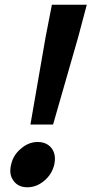

<svg xmlns="http://www.w3.org/2000/svg" viewBox="-20 -780 410 814"><path d="M173 -621 200 -760H348L311 -621L205 -252H109ZM37 -14Q17 -41 27 -82Q36 -123 69 -150Q101 -178 140 -178Q179 -178 200 -150Q219 -123 210 -82Q200 -41 168 -14Q135 14 96 14Q57 14 37 -14Z"/></svg>

Font: KaiGen Gothic CN Bold
Style: Bold
Weight: 700
Designer: Ryoko NISHIZUKA  (kana & ideographs); Paul D. Hunt (Latin, Greek & Cyrillic); Wenlong ZHANG  (bopomofo); Sandoll Communi
Foundry: Adobe Systems Incorporated
Version: Version 1.002.20150501